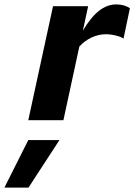

<svg xmlns="http://www.w3.org/2000/svg" viewBox="-122 -544 608 869"><path d="M6 0 118 -516H277L253 -405Q289 -466 326 -495Q363 -524 404 -524Q440 -524 466 -507L437 -369Q427 -377 403 -383Q379 -389 357 -389Q324 -389 292 -374Q260 -359 237 -333L165 0ZM-102 305 6 90H147L7 305Z"/></svg>

Font: Red Hat Text VF
Style: Italic
Weight: 400
Italic angle: -12°
Designer: Pentagram, MCKL
Foundry: Pentagram, MCKL
Version: Version 1.023